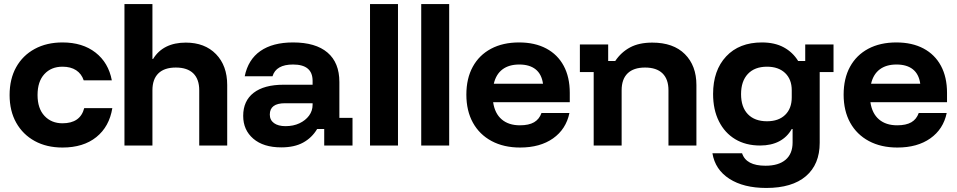

<svg xmlns="http://www.w3.org/2000/svg" viewBox="-20 -720 4733 950"><path d="M289.2 10Q210.8 10 152.1 -22.1Q93.3 -54.2 60.4 -112.5Q27.5 -170.8 27.5 -250Q27.5 -329.2 60 -387.5Q92.5 -445.8 151.7 -477.9Q210.8 -510 289.2 -510Q388.3 -510 452.5 -460Q516.7 -410 533.3 -322.5H394.2Q383.3 -355 356.7 -372.5Q330 -390 289.2 -390Q233.3 -390 199.6 -353.3Q165.8 -316.7 165.8 -250Q165.8 -183.3 200 -146.7Q234.2 -110 289.2 -110Q377.5 -110 396.7 -185H535.8Q520.8 -93.3 456.7 -41.7Q392.5 10 289.2 10Z M595.8 0V-700H734.2V-428.3H737.5Q761.7 -468.3 802.5 -488.8Q843.3 -509.2 899.2 -509.2Q993.3 -509.2 1048.8 -452.1Q1104.2 -395 1104.2 -299.2V0H965.8V-273.3Q965.8 -328.3 936.3 -357.1Q906.7 -385.8 850 -385.8Q793.3 -385.8 763.8 -357.1Q734.2 -328.3 734.2 -273.3V0Z M1371.7 9.2Q1283.3 9.2 1233.3 -33.8Q1183.3 -76.7 1183.3 -146.7Q1183.3 -220.8 1235 -260.8Q1286.7 -300.8 1383.3 -300.8H1526.7V-320Q1526.7 -400.8 1430 -400.8Q1345.8 -400.8 1328.3 -342.5H1190.8Q1207.5 -425 1268.3 -467.5Q1329.2 -510 1430 -510Q1541.7 -510 1600.4 -460Q1659.2 -410 1659.2 -314.2V-136.7H1724.2V0H1584.2V-81.7H1549.2Q1523.3 -38.3 1480 -14.6Q1436.7 9.2 1371.7 9.2ZM1392.5 -95.8Q1431.7 -95.8 1461.7 -110Q1491.7 -124.2 1509.2 -147.9Q1526.7 -171.7 1526.7 -201.7V-209.2H1390Q1315 -209.2 1315 -153.3Q1315 -125.8 1335.8 -110.8Q1356.7 -95.8 1392.5 -95.8Z M1810.8 0V-700H1949.2V0Z M2064.2 0V-700H2202.5V0Z M2553.3 10Q2472.5 10 2412.5 -22.1Q2352.5 -54.2 2320 -112.9Q2287.5 -171.7 2287.5 -251.7Q2287.5 -331.7 2319.2 -389.6Q2350.8 -447.5 2409.6 -478.8Q2468.3 -510 2548.3 -510Q2626.7 -510 2682.9 -480Q2739.2 -450 2769.2 -394.2Q2799.2 -338.3 2799.2 -260.8V-214.2H2420Q2428.3 -158.3 2462.5 -129.2Q2496.7 -100 2552.5 -100Q2596.7 -100 2622.5 -115Q2648.3 -130 2659.2 -160.8H2797.5Q2780.8 -80.8 2716.7 -35.4Q2652.5 10 2553.3 10ZM2423.3 -305.8H2666.7Q2660 -353.3 2630 -377.1Q2600 -400.8 2549.2 -400.8Q2498.3 -400.8 2466.2 -376.7Q2434.2 -352.5 2423.3 -305.8Z M2917.5 0V-363.3H2849.2V-500H2989.2V-418.3H3024.2Q3053.3 -461.7 3097.5 -485.4Q3141.7 -509.2 3207.5 -509.2Q3311.7 -509.2 3368.8 -452.1Q3425.8 -395 3425.8 -299.2V0H3287.5V-273.3Q3287.5 -328.3 3257.9 -357.1Q3228.3 -385.8 3171.7 -385.8Q3115 -385.8 3085.4 -357.1Q3055.8 -328.3 3055.8 -273.3V0Z M3771.7 210Q3659.2 210 3588.8 164.6Q3518.3 119.2 3505 38.3H3651.7Q3671.7 100 3767.5 100Q3832.5 100 3867.1 70.4Q3901.7 40.8 3901.7 -15V-81.7H3897.5Q3875 -41.7 3835.4 -20.8Q3795.8 0 3740.8 0Q3670 0 3617.9 -31.2Q3565.8 -62.5 3537.1 -120Q3508.3 -177.5 3508.3 -255Q3508.3 -371.7 3572.9 -440.8Q3637.5 -510 3750 -510Q3813.3 -510 3857.9 -485.8Q3902.5 -461.7 3929.2 -418.3H3964.2V-500H4104.2V-363.3H4035.8V-13.3Q4035.8 93.3 3967.5 151.7Q3899.2 210 3771.7 210ZM3775 -120Q3832.5 -120 3865 -151.7Q3897.5 -183.3 3897.5 -238.3V-273.3Q3897.5 -327.5 3864.6 -358.8Q3831.7 -390 3775 -390Q3714.2 -390 3680.4 -354.2Q3646.7 -318.3 3646.7 -254.2Q3646.7 -190 3680.4 -155Q3714.2 -120 3775 -120Z M4420 10Q4339.2 10 4279.2 -22.1Q4219.2 -54.2 4186.7 -112.9Q4154.2 -171.7 4154.2 -251.7Q4154.2 -331.7 4185.8 -389.6Q4217.5 -447.5 4276.2 -478.8Q4335 -510 4415 -510Q4493.3 -510 4549.6 -480Q4605.8 -450 4635.8 -394.2Q4665.8 -338.3 4665.8 -260.8V-214.2H4286.7Q4295 -158.3 4329.2 -129.2Q4363.3 -100 4419.2 -100Q4463.3 -100 4489.2 -115Q4515 -130 4525.8 -160.8H4664.2Q4647.5 -80.8 4583.3 -35.4Q4519.2 10 4420 10ZM4290 -305.8H4533.3Q4526.7 -353.3 4496.7 -377.1Q4466.7 -400.8 4415.8 -400.8Q4365 -400.8 4332.9 -376.7Q4300.8 -352.5 4290 -305.8Z"/></svg>

Font: Funnel Display Light
Style: Bold
Weight: 700
Version: Version 1.000